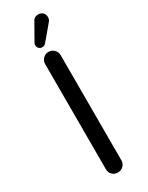

<svg xmlns="http://www.w3.org/2000/svg" viewBox="-233 -932 751 976"><g transform="rotate(-30 142.5 -444.5)"><path d="M188 -657V-40Q188 -21 174.5 -8Q161 5 142 5Q123 5 110 -8Q97 -21 97 -40V-657Q97 -676 110 -689.5Q123 -703 142 -703Q161 -703 174.5 -689.5Q188 -676 188 -657ZM192 -894Q208 -894 218.5 -884Q229 -874 229 -857Q229 -843 219 -832L150 -750Q141 -739 128 -739Q116 -739 108.5 -746.5Q101 -754 101 -766Q101 -774 108 -785L159 -875Q169 -894 192 -894Z"/></g></svg>

Font: Varela Round
Style: Regular
Weight: 400
Designer: Joe Prince
Foundry: Joe Prince
Version: Version 1.000